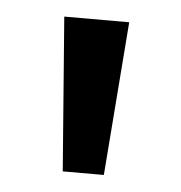

<svg xmlns="http://www.w3.org/2000/svg" viewBox="-32 -746 302 321"><g transform="rotate(5 118.5 -585.0)"><path d="M173 -714H64L84 -456H153Z"/></g></svg>

Font: Noto Sans Lao UI Med
Style: Regular
Weight: 500
Designer: Monotype Design Team
Foundry: Monotype Imaging Inc.
Version: Version 2.000